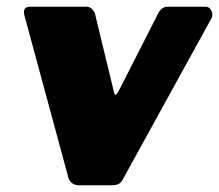

<svg xmlns="http://www.w3.org/2000/svg" viewBox="-20 -550 650 570"><path d="M590 -530Q602 -530 607.5 -518.5Q613 -507 608 -496L346 -20Q339 -7 331.5 -3.5Q324 0 309 0H215Q200 0 191.5 -8.5Q183 -17 181 -30L52 -506Q47 -530 69 -530H238Q247 -530 254.5 -521.5Q262 -513 263 -505L319 -274Q323 -260 335 -285L452 -515Q462 -530 478 -530H590Z"/></svg>

Font: Libre Franklin Black
Style: Italic
Weight: 900
Italic angle: -8°
Designer: Pablo Impallari, Rodrigo Fuenzalida, Nhung Nguyen
Foundry: Impallari Type
Version: Version 3.000